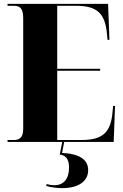

<svg xmlns="http://www.w3.org/2000/svg" viewBox="-20 -734 637 993"><path d="M19 0H302L289 65C322 70 337 90 337 133C337 189 311 224 261 224C248 224 236 222 220 218V228C243 235 278 239 302 239C385 239 436 204 436 146C436 91 390 61 301 57L312 0H568L575 -186H565L562 -154C553 -48 510 -10 402 -10H276V-368H498V-378H276V-704H373C481 -704 523 -666 533 -561L536 -528H546L539 -714H19V-704H51C78 -704 100 -696 100 -642V-67C100 -21 79 -10 52 -10H19Z"/></svg>

Font: Noto Serif Display Condensed Black
Style: Regular
Weight: 900
Width: 3
Designer: Monotype Design Team
Foundry: Monotype Imaging Inc.
Version: Version 2.009